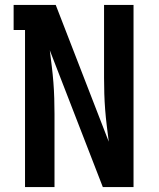

<svg xmlns="http://www.w3.org/2000/svg" viewBox="-20 -755 640 775"><path d="M81 0V-634H35V-735H205L419 -183Q415 -215 411 -247.5Q407 -280 404.5 -312Q402 -344 401 -376.5Q400 -409 400 -441V-735H519V0H395L181 -552Q185 -520 189 -487.5Q193 -455 195.5 -423Q198 -391 199 -358.5Q200 -326 200 -294V0Z"/></svg>

Font: Iosevka Book
Style: Bold
Weight: 700
Designer: Belleve Invis
Foundry: Belleve Invis
Version: Version 28.0.7; ttfautohint (v1.8.3)